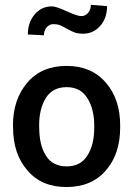

<svg xmlns="http://www.w3.org/2000/svg" viewBox="-20 -751 552 781"><path d="M139.6 -231Q139.6 -160.6 167 -117.4Q194.3 -74.2 251 -74.2Q307.6 -74.2 335 -117.7Q363.3 -161.1 363.3 -231V-240.2Q363.3 -308.6 335 -352.1Q307.6 -396.5 251 -396.5Q194.3 -396.5 166.7 -352.8Q139.2 -309.1 139.2 -240.7ZM410.6 -414.6Q468.8 -347.7 468.8 -241.2V-231.9Q468.8 -124.5 410.4 -57.4Q352.1 9.8 250.2 9.8Q148.4 9.8 91.3 -58.1Q33.2 -125 33.2 -231.9L32.7 -240.7Q32.7 -346.2 90.8 -414.6Q148.9 -482.9 250.7 -482.9Q352.5 -482.9 410.6 -414.6ZM317.4 -613.8Q299.8 -613.8 287.1 -617.7Q274.4 -621.6 252.4 -634Q230.5 -646.5 220.7 -649.7Q210.9 -652.8 196.3 -652.8Q181.6 -652.8 170.2 -640.1Q158.7 -627.4 158.7 -607.4L93.3 -610.8Q93.3 -659.7 121.1 -692.4Q148.9 -725.1 190.9 -725.1Q208 -725.1 251.2 -705.3Q294.4 -685.5 310.5 -685.5Q326.7 -685.5 338.1 -698.5Q349.6 -711.4 349.6 -731.4L415.5 -726.1Q415.5 -677.2 387.5 -645.5Q359.4 -613.8 317.4 -613.8Z"/></svg>

Font: Yantramanav Medium
Style: Regular
Weight: 500
Version: Version 1.001;PS 1.0;hotconv 1.0.72;makeotf.lib2.5.5900; ttf